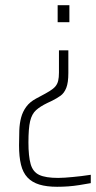

<svg xmlns="http://www.w3.org/2000/svg" viewBox="-20 -530 368 736"><path d="M199 186Q159 186 131 177.5Q103 169 85.5 150.5Q68 132 60.5 101.5Q53 71 53 27Q53 -3 54 -30Q55 -57 61 -79.5Q67 -102 80.5 -120.5Q94 -139 118 -152L133 -160Q156 -172 170.5 -181Q185 -190 192.5 -199Q200 -208 203 -220.5Q206 -233 206 -252V-337H242V-250Q242 -213 234 -193Q226 -173 212 -163Q198 -153 180 -144L161 -135Q134 -122 118 -107.5Q102 -93 95.5 -65.5Q89 -38 89 16Q89 69 97.5 99Q106 129 130.5 140.5Q155 152 203 152Q215 152 229 151Q243 150 259 148.5Q275 147 292 145Q309 143 328 140V172Q306 176 284 179.5Q262 183 241 184.5Q220 186 199 186ZM201 -445V-510H246V-445Z"/></svg>

Font: Saira Condensed Thin
Style: Regular
Weight: 250
Width: 3
Designer: Hector Gatti with collaboration of the Omnibus-Type team
Foundry: Omnibus-Type
Version: Version 1.101